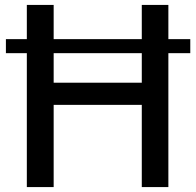

<svg xmlns="http://www.w3.org/2000/svg" viewBox="-20 -760 795 780"><path d="M4 -601H89V-740H198V-601H556V-740H664V-601H753V-544H664V0H556V-334H198V0H89V-544H4ZM556 -424V-544H198V-424Z"/></svg>

Font: Encode Sans Narrow
Style: Medium
Weight: 500
Designer: Pablo Impallari, Andres Torresi
Foundry: Pablo Impallari, Andres Torresi
Version: Version 1.000; ttfautohint (v1.00) -l 8 -r 50 -G 200 -x 14 -